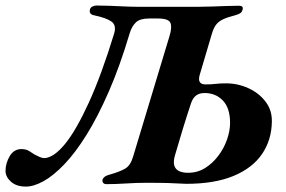

<svg xmlns="http://www.w3.org/2000/svg" viewBox="-63 -675 1056 709"><path d="M32.6 14Q-2.4 14 -22.5 -4Q-42.6 -21.9 -42.6 -43.9Q-42.6 -72 -27.2 -98.3Q-11.7 -124.5 16.1 -124.5Q33.3 -124.5 44.8 -117.2Q56.2 -109.9 64.6 -104.5Q72.6 -100.1 82.7 -95.6Q92.9 -91.1 101.2 -91.1Q118.1 -92 137.1 -104.9Q156 -117.8 176.9 -143.1Q197.7 -168.5 219.7 -206.8Q241.7 -245.1 264.9 -295.8Q288.1 -346.5 311.6 -410.6Q335.1 -474.7 358.4 -550.8Q367.7 -581.7 348.8 -595.3Q329.9 -609 283.5 -618.7Q274.2 -620.5 270.6 -626.1Q266.9 -631.7 269.3 -640.4Q271 -647.2 278.3 -650.9Q285.7 -654.6 292.8 -654.6Q315.3 -654.6 342 -653.6Q368.6 -652.6 394.7 -651.3Q420.8 -650 441 -650H673.2Q693.2 -650 719 -650.9Q744.8 -651.8 771.3 -652.8Q797.8 -653.8 819.5 -653.8Q836.9 -653.8 832.8 -639.5Q830.4 -630.1 823.6 -625.9Q816.9 -621.7 805.7 -618.7Q776.7 -611.4 760.1 -603.4Q743.4 -595.4 734.4 -583.1Q725.5 -570.7 719.3 -550L674.2 -397.6Q669.4 -380.3 675 -371.8Q680.6 -363.3 695.5 -363.3Q717.1 -363.3 732.4 -365.2Q747.6 -367.2 772 -367.2Q815 -367.2 854 -349.5Q893 -331.8 917.3 -300.1Q941.7 -268.5 940.9 -226.2Q940 -157.9 904.4 -105.9Q868.8 -54 798.8 -25.1Q728.8 3.8 624.9 3.8Q615.4 3.8 601.4 2.8Q587.3 1.8 558.4 0.9Q529.4 0 474.9 0Q443.1 0 402.4 2.5Q361.8 5 331.2 5Q321.6 5 318.1 0.4Q314.5 -4.1 315.4 -10.1Q318.6 -24.6 343.2 -30.6Q379.3 -40.8 399.1 -52.3Q418.8 -63.8 428.2 -95.7L562.7 -541Q572.9 -573.5 566.5 -590.1Q560 -606.7 520.3 -606.7H487.3Q453.9 -606.7 438.8 -592.3Q423.7 -577.9 416.1 -552.7Q379.7 -430.7 339 -337.3Q298.2 -244 256.7 -177.3Q215.2 -110.6 174.5 -68.2Q133.9 -25.8 97.7 -5.9Q61.6 14 32.6 14ZM631.9 -37Q666.2 -37 694.2 -54.4Q722.2 -71.9 743.1 -99.7Q764.1 -127.5 775.4 -159.8Q786.6 -192 786.6 -221Q786.6 -275.8 760.2 -303.6Q733.7 -331.5 692.2 -331.5Q673.4 -331.5 661.2 -322.4Q648.9 -313.3 642.1 -292.8Q626.3 -245.3 611.5 -196.9Q596.7 -148.5 583.3 -102Q573.6 -69.3 585.9 -53.2Q598.1 -37 631.9 -37Z"/></svg>

Font: EB Garamond
Style: Italic
Weight: 400
Italic angle: -17.2°
Designer: Georg Duffner and Octavio Pardo
Foundry: Georg Duffner
Version: Version 1.001